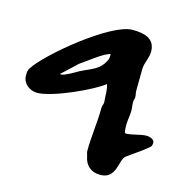

<svg xmlns="http://www.w3.org/2000/svg" viewBox="-98 -567 741 763"><g transform="rotate(15 272.0 -185.0)"><path d="M433 -339C433 -365 449 -389 449 -415C449 -471 401 -480 355 -480C266 -480 39 -291 -1 -225C-7 -216 -7 -206 -7 -195C-7 -163 22 -140 53 -140C117 -140 274 -213 313 -246C321 -221 318 -201 321 -175C322 -167 316 -157 316 -148C316 -88 306 -28 306 32C306 39 310 46 311 53C318 89 342 110 380 110C448 110 435 32 459 14C487 -7 518 -26 544 -49C550 -54 551 -61 551 -68C551 -82 530 -88 519 -88C492 -88 463 -75 435 -75C428 -75 429 -111 429 -113C429 -118 430 -122 430 -127C431 -140 434 -155 434 -168C434 -179 430 -201 432 -210C433 -215 435 -219 435 -225C435 -233 432 -241 432 -249C432 -279 433 -309 433 -339ZM122 -236C128 -242 183 -292 184 -294C206 -308 274 -364 297 -364C295 -357 297 -349 294 -342C272 -293 239 -290 191 -265C183 -260 141 -235 127 -235C125 -235 124 -235 122 -236Z"/></g></svg>

Font: ChillLongCangKaiShu ExtraBold
Style: Regular
Weight: 800
Version: Version 3.500;Glyphs 3.1.1 (3135)